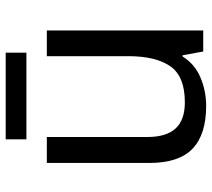

<svg xmlns="http://www.w3.org/2000/svg" viewBox="-54 -662 727 658"><g transform="rotate(-90 309.0 -333.5)"><path d="M533 -536V0H461L448 -71H444Q418 -29 372 -9.5Q326 10 274 10Q177 10 128 -36.5Q79 -83 79 -185V-536H168V-191Q168 -127 197 -95Q226 -63 287 -63Q376 -63 410.5 -113Q445 -163 445 -257V-536ZM457 -677V-606H160V-677Z"/></g></svg>

Font: Noto Sans Lisu
Style: Regular
Weight: 400
Designer: Monotype Design Team. David Williams.
Foundry: Monotype Imaging Inc.
Version: Version 2.102